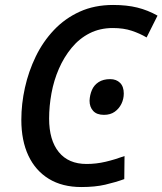

<svg xmlns="http://www.w3.org/2000/svg" viewBox="-20 -744 655 774"><path d="M308 10Q231 10 177 -23Q123 -56 94.5 -116.5Q66 -177 66 -261Q66 -325 80.5 -390.5Q95 -456 124 -516Q153 -576 197.5 -623Q242 -670 301.5 -697Q361 -724 436 -724Q491 -724 533.5 -713.5Q576 -703 615 -681L571 -593Q544 -609 511 -620Q478 -631 435 -631Q383 -631 341.5 -610Q300 -589 269 -551.5Q238 -514 217.5 -467Q197 -420 187.5 -368Q178 -316 178 -266Q178 -179 217 -131Q256 -83 329 -83Q368 -83 406 -92Q444 -101 482 -115L481 -22Q445 -9 404 0.5Q363 10 308 10ZM399 -281Q370 -281 355.5 -297Q341 -313 341 -338Q342 -361 350.5 -381Q359 -401 377.5 -413Q396 -425 424 -425Q449 -425 464 -410Q479 -395 479 -367Q479 -345 469.5 -325.5Q460 -306 442.5 -293.5Q425 -281 399 -281Z"/></svg>

Font: Noto Sans Display Medium
Style: Italic
Weight: 500
Italic angle: -12°
Designer: Monotype Design Team
Foundry: Monotype Imaging Inc.
Version: Version 2.003